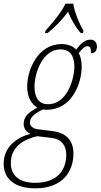

<svg xmlns="http://www.w3.org/2000/svg" viewBox="-65 -786 548 1046"><path d="M183 -619 180 -606H194C241 -643 276 -682 306 -722C321 -683 345 -640 375 -606H387L390 -619C365 -661 341 -720 334 -766H292C270 -719 224 -665 183 -619ZM127 240C283 240 335 141 335 51C335 -24 293 -63 220 -72L140 -82C118 -85 98 -97 98 -117C98 -144 116 -164 169 -190C175 -189 183 -188 189 -188C328 -188 380 -334 380 -422C380 -453 374 -480 364 -497C385 -523 398 -534 412 -534C425 -534 431 -526 431 -496C451 -496 463 -509 463 -533C463 -554 450 -570 429 -570C399 -570 378 -552 350 -516C330 -537 301 -546 271 -546C142 -546 83 -407 83 -314C83 -259 105 -218 139 -200C78 -168 64 -143 64 -110C64 -84 81 -66 101 -57C28 -38 -45 13 -45 106C-45 192 20 240 127 240ZM196 -218C152 -218 123 -249 123 -313C123 -389 167 -517 265 -517C310 -517 340 -489 340 -424C340 -355 301 -218 196 -218ZM127 210C34 210 -6 164 -6 104C-6 24 46 -22 138 -44L213 -35C270 -29 296 7 296 56C296 135 253 210 127 210Z"/></svg>

Font: Noto Serif Condensed ExtraLight
Style: Italic
Weight: 200
Width: 3
Italic angle: -12°
Designer: Monotype Design Team
Foundry: Monotype Imaging Inc.
Version: Version 2.013